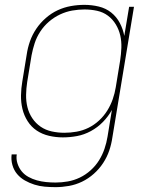

<svg xmlns="http://www.w3.org/2000/svg" viewBox="-20 -558 640 791"><path d="M209 213Q186 213 164 211Q142 209 121.5 202.5Q101 196 82.5 185.5Q64 175 50.5 159Q37 143 31 121.5Q25 100 28 78H49Q46 97 52 115.5Q58 134 69.5 148Q81 162 97.5 171Q114 180 132 185Q150 190 169.5 192Q189 194 209 194Q234 194 259.5 189.5Q285 185 309 173.5Q333 162 353.5 143.5Q374 125 388 102.5Q402 80 410.5 55Q419 30 423 5L441 -105Q426 -78 404 -55.5Q382 -33 354.5 -18Q327 -3 297.5 2.5Q268 8 239 8Q210 8 182 1.5Q154 -5 131.5 -20Q109 -35 94 -58.5Q79 -82 72.5 -109Q66 -136 66.5 -165Q67 -194 72 -223L90 -333Q94 -361 103.5 -388Q113 -415 129.5 -439.5Q146 -464 169 -484Q192 -504 218 -516Q244 -528 272 -533Q300 -538 328 -538Q358 -538 387 -531Q416 -524 438 -506.5Q460 -489 473.5 -463.5Q487 -438 492 -410L512 -530H532L443 8Q439 36 430 62.5Q421 89 405 113.5Q389 138 366.5 158Q344 178 318 190.5Q292 203 264 208Q236 213 209 213ZM245 -11Q270 -11 295.5 -15.5Q321 -20 344.5 -31.5Q368 -43 388 -61.5Q408 -80 422 -102.5Q436 -125 444.5 -149.5Q453 -174 457 -199L475 -309Q479 -335 480 -361Q481 -387 475.5 -411.5Q470 -436 457 -457.5Q444 -479 424.5 -493.5Q405 -508 380 -513.5Q355 -519 328 -519Q303 -519 277.5 -514.5Q252 -510 227.5 -498.5Q203 -487 182 -469Q161 -451 146 -428Q131 -405 123 -380.5Q115 -356 110 -330L92 -220Q88 -194 87.5 -167.5Q87 -141 93 -116.5Q99 -92 113 -71Q127 -50 147.5 -36Q168 -22 193.5 -16.5Q219 -11 245 -11Z"/></svg>

Font: Iosevka Curly ThExObl
Style: Regular
Weight: 100
Width: 7
Italic angle: -9°
Monospace: yes
Designer: Belleve Invis
Foundry: Belleve Invis
Version: Version 11.1.0; ttfautohint (v1.8.3)